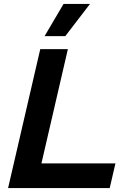

<svg xmlns="http://www.w3.org/2000/svg" viewBox="-20 -953 658 973"><path d="M302 -933H436L311 -770H206ZM190 -125H565L536 0H21L184 -704H324Z"/></svg>

Font: Prodigy Sans SemiBold
Style: Italic
Weight: 600
Italic angle: -13°
Designer: Wei Huang
Foundry: Wei Huang
Version: Version 1.003; ttfautohint (v1.8.3)